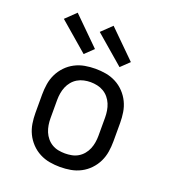

<svg xmlns="http://www.w3.org/2000/svg" viewBox="-140 -872 880 985"><g transform="rotate(20 300.0 -379.5)"><path d="M300 8Q271 8 242.5 3Q214 -2 188 -15.5Q162 -29 141.5 -50.5Q121 -72 108.5 -98Q96 -124 91.5 -152.5Q87 -181 87 -210V-310Q87 -339 91.5 -367.5Q96 -396 108.5 -422Q121 -448 141.5 -469.5Q162 -491 188 -504.5Q214 -518 242.5 -523Q271 -528 300 -528Q329 -528 357.5 -523Q386 -518 412 -504.5Q438 -491 458.5 -469.5Q479 -448 491.5 -422Q504 -396 508.5 -367.5Q513 -339 513 -310V-210Q513 -181 508.5 -152.5Q504 -124 491.5 -98Q479 -72 458.5 -50.5Q438 -29 412 -15.5Q386 -2 357.5 3Q329 8 300 8ZM300 -66Q318 -66 336.5 -69.5Q355 -73 371 -82.5Q387 -92 399 -106.5Q411 -121 418 -138Q425 -155 428 -173.5Q431 -192 431 -210V-310Q431 -328 428 -346.5Q425 -365 418 -382Q411 -399 399 -413.5Q387 -428 371 -437.5Q355 -447 336.5 -451Q318 -455 300 -455Q282 -455 263.5 -451Q245 -447 229 -437.5Q213 -428 201 -413.5Q189 -399 182 -382Q175 -365 172 -346.5Q169 -328 169 -310V-210Q169 -192 172 -173.5Q175 -155 182 -138Q189 -121 201 -106.5Q213 -92 229 -82.5Q245 -73 263.5 -69.5Q282 -66 300 -66ZM412 -578 255 -713 311 -767 458 -622ZM216 -578 59 -713 115 -767 262 -622Z"/></g></svg>

Font: Iosevka Plex Etoile
Style: Regular
Weight: 400
Designer: Belleve Invis
Foundry: Belleve Invis
Version: Version 25.1.1; ttfautohint (v1.8.4)